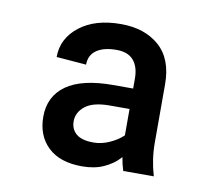

<svg xmlns="http://www.w3.org/2000/svg" viewBox="-53 -780 553 501"><g transform="rotate(10 223.5 -529.5)"><path d="M290 -586.9Q290 -618.7 275.1 -635.7Q260.3 -652.8 230 -652.8Q196.3 -652.8 177.2 -639.6Q158.2 -626.5 158.2 -601.1L79.1 -607.4Q79.1 -656.7 120.4 -689Q161.6 -721.2 230 -721.2Q293 -721.2 331.5 -687.3Q370.1 -653.3 370.1 -586.4V-433.1Q370.1 -409.2 373.3 -387.7Q376.5 -366.2 382.8 -344.7H301.8Q296.4 -361.8 293.2 -381.3Q290 -400.9 290 -420.9ZM310.5 -506.8H237.8Q193.4 -506.8 172.6 -490.2Q151.9 -473.6 151.9 -450.2Q151.9 -429.2 166.5 -416.7Q181.2 -404.3 212.4 -404.3Q233.4 -404.3 254.6 -413.8Q275.9 -423.3 290 -437Q304.2 -450.7 304.2 -463.4L312.5 -409.2Q305.7 -393.1 290.3 -376.5Q274.9 -359.9 250.7 -348.9Q226.6 -337.9 193.4 -337.9Q134.8 -337.9 103.3 -367.9Q71.8 -397.9 71.8 -448.2Q71.8 -502 113 -531.5Q154.3 -561 237.3 -561H310.1Z"/></g></svg>

Font: Heebo
Style: Regular
Weight: 400
Designer: Oded Ezer
Foundry: Ezer Type House
Version: Version 3.100